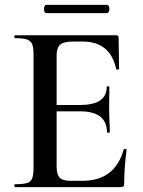

<svg xmlns="http://www.w3.org/2000/svg" viewBox="-20 -770 587 790"><path d="M42 -12Q76 -12 91.5 -17Q107 -22 112.5 -36.5Q118 -51 118 -81V-544Q118 -574 112.5 -588Q107 -602 91 -607.5Q75 -613 42 -613Q39 -613 39 -619Q39 -625 42 -625H458Q468 -625 468 -616L470 -486Q470 -484 464.5 -483.5Q459 -483 458 -486Q434 -599 320 -599H279Q242 -599 227.5 -586Q213 -573 213 -542V-85Q213 -52 225.5 -39Q238 -26 270 -26H319Q453 -26 489 -155Q489 -157 494 -157Q501 -157 501 -154Q491 -78 491 -15Q491 -7 488 -3.5Q485 0 476 0H42Q39 0 39 -6Q39 -12 42 -12ZM308 -312H168V-338H309Q419 -338 419 -412Q419 -415 424.5 -415Q430 -415 430 -412L429 -325L430 -278Q432 -246 432 -226Q432 -224 426 -224Q420 -224 420 -226Q420 -312 308 -312ZM161 -733Q161 -740 163.5 -745Q166 -750 170 -750H421Q425 -750 427.5 -745Q430 -740 430 -733Q430 -726 427.5 -721Q425 -716 421 -716H170Q166 -716 163.5 -721Q161 -726 161 -733Z"/></svg>

Font: Cormorant SC SemiBold
Style: Regular
Weight: 600
Designer: Christian Thalmann (Catharsis Fonts)
Foundry: Catharsis Fonts
Version: Version 4.000